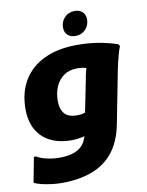

<svg xmlns="http://www.w3.org/2000/svg" viewBox="-105 -832 880 1146"><g transform="rotate(-10 335.5 -259.0)"><path d="M174 240Q147 240 115.5 236Q84 232 55.5 225.5Q27 219 9 209L38 57H50Q75 72 112.5 80.5Q150 89 186 89Q269 89 311.5 57.5Q354 26 364 -48L423 -342Q428 -372 434 -395Q440 -418 449 -435L452 -404Q435 -412 421 -415Q407 -418 383 -418Q335 -418 302 -394.5Q269 -371 252.5 -332Q236 -293 236 -246Q236 -198 258.5 -170Q281 -142 336 -142Q360 -142 376 -147Q392 -152 402 -158L376 -20Q367 -14 350 -10Q333 -6 313 -3.5Q293 -1 277 -1Q205 -1 151.5 -27Q98 -53 68 -104.5Q38 -156 38 -232Q38 -333 82.5 -406Q127 -479 210 -517.5Q293 -556 408 -556Q479 -556 538.5 -545.5Q598 -535 651 -517L659 -505Q651 -487 644 -462Q637 -437 631 -411Q625 -385 621 -365L558 -42Q538 56 488 118.5Q438 181 359 210.5Q280 240 174 240ZM408 -610Q379 -610 361 -626.5Q343 -643 343 -672Q343 -708 367 -733Q391 -758 428 -758Q457 -758 475 -741.5Q493 -725 493 -696Q493 -660 469 -635Q445 -610 408 -610Z"/></g></svg>

Font: Kufam ExtraBold
Style: Italic
Weight: 800
Italic angle: -11°
Designer: Artur Schmal
Foundry: Original Type
Version: Version 1.301; ttfautohint (v1.8.3)